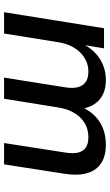

<svg xmlns="http://www.w3.org/2000/svg" viewBox="182 -723 541 945"><g transform="rotate(90 452.5 -250.5)"><path d="M40 0 119 -492H218L200 -385H195Q223 -442 270 -471.5Q317 -501 374 -501Q434 -501 470 -470Q506 -439 515 -384L509 -387Q534 -441 581 -471Q628 -501 693 -501Q746 -501 781.5 -479Q817 -457 831.5 -411.5Q846 -366 835 -296L789 0H684L730 -296Q737 -336 731.5 -362Q726 -388 707.5 -401.5Q689 -415 655 -415Q616 -415 585.5 -396.5Q555 -378 535.5 -345Q516 -312 509 -267L466 0H362L409 -296Q416 -335 409.5 -361.5Q403 -388 384 -401.5Q365 -415 333 -415Q304 -415 280 -404Q256 -393 237 -373.5Q218 -354 205.5 -327Q193 -300 188 -268L145 0Z"/></g></svg>

Font: Nunito Sans 10pt SemiBold
Style: Italic
Weight: 600
Italic angle: -9°
Designer: Vernon Adams
Foundry: Vernon Adams
Version: Version 3.101;gftools[0.9.27]